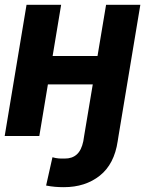

<svg xmlns="http://www.w3.org/2000/svg" viewBox="-21 -566 604 799"><path d="M472.2 0 468.8 21.5Q454.6 117.2 394.3 165Q334 212.9 244.6 212.9Q224.6 212.9 207.8 211.4Q190.9 210 170.9 206.1L197.3 88.4Q210.9 92.3 223.1 93.3Q235.4 94.2 248 93.8Q278.8 94.2 298.3 76.9Q317.9 59.6 325.7 21.5L329.1 0ZM433.1 -333 413.6 -214.8H128.9L148.4 -333ZM233.4 -545.9 142.6 0H-1.5L89.4 -545.9ZM563 -545.9 472.2 0H329.1L420.4 -545.9Z"/></svg>

Font: Inter Tight
Style: Bold Italic
Weight: 700
Italic angle: -9.39999°
Designer: Rasmus Andersson
Foundry: rsms
Version: Version 3.004